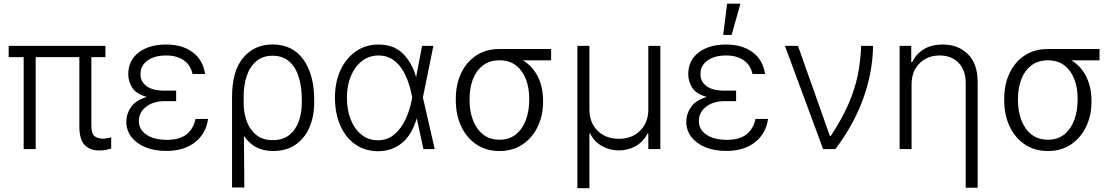

<svg xmlns="http://www.w3.org/2000/svg" viewBox="-20 -788 5889 1015"><path d="M537.3 -545.5V-485.8H463.1V-122.2Q463.1 -80.3 480.5 -67.6Q497.9 -55 523.8 -55Q535.2 -55 547.1 -57.2Q558.9 -59.3 567.8 -62.1V-2.5Q556.1 1.1 540.5 4.3Q524.9 7.5 503.9 7.5Q456.3 7.5 427.9 -21.3Q399.5 -50.1 399.5 -119.7V-485.8H168.7V0H105.1V-485.8H25.9V-545.5Z M911.2 -287.3V-253.2H849.8Q789.8 -253.2 751.8 -223.2Q713.8 -193.2 714.1 -147.4Q714.1 -103.3 754.4 -76Q794.7 -48.7 861.9 -48.7Q928.6 -48.7 965.4 -77.2Q1002.1 -105.8 1013.8 -159.4H1079.9Q1070 -83.1 1011.9 -36.6Q953.8 9.9 859 9.9Q796.5 9.9 748.9 -9.6Q701.3 -29.1 674.5 -64.1Q647.7 -99.1 647.7 -144.9Q647.7 -185 672.2 -221.4Q696.7 -257.8 756 -275.6Q699.9 -291.2 679 -324.6Q658 -358 658 -396.3Q658.4 -469.1 713.4 -510.8Q768.5 -552.6 857.6 -552.6Q944.2 -552.6 998.8 -511.7Q1053.3 -470.9 1064.3 -396.7H997.9Q987.6 -443.9 951.5 -469.3Q915.5 -494.7 857.6 -494.7Q796.5 -494.7 759.8 -468Q723 -441.4 722.7 -397.4Q722.3 -356.5 754.6 -332.7Q786.9 -308.9 849.8 -308.9H911.2Z M1206.7 203.1V-276.6Q1206.7 -412.3 1265.6 -482.6Q1324.6 -552.9 1420.8 -552.9Q1526.6 -552.9 1583.8 -473.4Q1641 -393.8 1641 -259.6V-247.5Q1641 -171.5 1615.4 -113.5Q1589.8 -55.4 1541.4 -22.5Q1492.9 10.3 1424.4 10.3Q1370.7 10.3 1332.9 -10.5Q1295.1 -31.2 1269.5 -70L1271.7 203.1ZM1268.5 -224.1Q1271 -181.5 1286.9 -140.8Q1302.9 -100.1 1335.9 -73.7Q1369 -47.2 1421.9 -47.2Q1474.4 -47.2 1508.5 -73.9Q1542.6 -100.5 1559.1 -145.8Q1575.6 -191.1 1575.6 -247.5V-259.6Q1575.6 -328.5 1559.1 -381.2Q1542.6 -433.9 1508.3 -463.6Q1474.1 -493.3 1420.8 -493.3Q1367.5 -493.3 1333.6 -463.4Q1299.7 -433.6 1283.7 -384.6Q1267.8 -335.6 1268.1 -277.3Z M1977.3 11.4Q1908.4 10.7 1857.4 -25.4Q1806.5 -61.4 1778.6 -125.4Q1750.7 -189.3 1750.7 -272.4Q1750.7 -354.4 1780.2 -417.6Q1809.7 -480.8 1861.7 -516.7Q1913.7 -552.6 1981.2 -552.6Q2060.4 -552.6 2108.8 -505.7Q2157.3 -458.8 2179.7 -380.3L2211.3 -545.5H2271L2215.6 -272.7L2278.1 0H2218.4L2183.2 -162.3H2182.9Q2158 -75.6 2104.8 -32Q2051.5 11.7 1977.3 11.4ZM2159.1 -273.4 2157 -283.7Q2150.2 -320 2137.1 -357.2Q2123.9 -394.5 2103.2 -425.6Q2082.4 -456.7 2052.4 -475.7Q2022.4 -494.7 1981.2 -494.7Q1932.2 -494.7 1894.5 -466.1Q1856.9 -437.5 1835.4 -387.3Q1813.9 -337 1813.9 -271.3Q1813.9 -206.3 1834.3 -155.5Q1854.8 -104.8 1891.5 -75.6Q1928.3 -46.5 1977.3 -46.5Q2028.4 -46.5 2065 -77.8Q2101.6 -109 2124.3 -158Q2147 -207 2156.6 -260.3Z M2389.6 -258.2V-266.3Q2389.6 -341.3 2417.4 -400.6Q2445.3 -459.9 2497 -494.3Q2548.7 -528.8 2619.7 -528.8H2893.5V-469.1H2744.3Q2795.8 -438.2 2823.3 -382.6Q2850.9 -327.1 2850.9 -255V-247.5Q2850.9 -177.9 2823 -119.1Q2795.1 -60.4 2743.4 -25Q2691.8 10.3 2620.7 10.3Q2549.7 10.3 2497.9 -24.9Q2446 -60 2417.8 -120.7Q2389.6 -181.5 2389.6 -258.2ZM2462.4 -266.3V-258.2Q2462.4 -200.3 2480.3 -152.9Q2498.2 -105.5 2533.6 -77.4Q2568.9 -49.4 2620.7 -49.4Q2672.2 -49.4 2707.2 -77.6Q2742.2 -105.8 2759.9 -153.6Q2777.7 -201.3 2777.7 -259.9V-268.1Q2777.7 -323.9 2760.3 -369.3Q2742.9 -414.8 2708.1 -441.9Q2673.3 -469.1 2620.7 -469.1Q2568.2 -469.1 2532.8 -441.9Q2497.5 -414.8 2479.9 -368.8Q2462.4 -322.8 2462.4 -266.3Z M3032.3 207V-545.5H3095.9V-208.5Q3095.9 -140.3 3138.8 -97.3Q3181.8 -54.3 3251.4 -54.3Q3321.4 -54.3 3364.3 -97.5Q3407.3 -140.6 3407.3 -208.5V-545.5H3470.9V0H3407.3V-82.7H3403.4Q3382.5 -39.8 3341.6 -16.3Q3300.8 7.1 3251.4 7.1Q3202.4 7.1 3161.6 -16.3Q3120.7 -39.8 3099.4 -82.7H3095.9V207Z M3871.4 -287.3V-253.2H3810Q3750 -253.2 3712 -223.2Q3674 -193.2 3674.4 -147.4Q3674.4 -103.3 3714.7 -76Q3755 -48.7 3822.1 -48.7Q3888.8 -48.7 3925.6 -77.2Q3962.4 -105.8 3974.1 -159.4H4040.1Q4030.2 -83.1 3972.1 -36.6Q3914.1 9.9 3819.2 9.9Q3756.7 9.9 3709.2 -9.6Q3661.6 -29.1 3634.8 -64.1Q3608 -99.1 3608 -144.9Q3608 -185 3632.5 -221.4Q3657 -257.8 3716.3 -275.6Q3660.2 -291.2 3639.2 -324.6Q3618.3 -358 3618.3 -396.3Q3618.6 -469.1 3673.7 -510.8Q3728.7 -552.6 3817.8 -552.6Q3904.5 -552.6 3959 -511.7Q4013.5 -470.9 4024.5 -396.7H3958.1Q3947.8 -443.9 3911.8 -469.3Q3875.7 -494.7 3817.8 -494.7Q3756.7 -494.7 3720 -468Q3683.2 -441.4 3682.9 -397.4Q3682.5 -356.5 3714.8 -332.7Q3747.2 -308.9 3810 -308.9H3871.4ZM3803.3 -603.3 3823.9 -768.5H3894.2L3847.7 -603.3Z M4331.3 0 4129.6 -545.5H4198.5L4367.2 -69.2H4371.8Q4431.1 -159.4 4465.2 -237.7Q4499.3 -316.1 4514.6 -391Q4529.8 -465.9 4532.3 -545.5H4595.5Q4593.4 -405.9 4543.7 -267.8Q4494 -129.6 4396.3 0Z M4799 -340.9V0H4735.8V-545.5H4797.2V-459.9H4802.9Q4822.1 -501.8 4862.7 -527.2Q4903.4 -552.6 4963.4 -552.6Q5046.2 -552.6 5097.3 -501.4Q5148.4 -450.3 5148.4 -353.3V204.5H5085.2V-349.4Q5085.2 -416.2 5047.9 -455.4Q5010.7 -494.7 4947.4 -494.7Q4883.5 -494.7 4841.3 -453.5Q4799 -412.3 4799 -340.9Z M5288.7 -258.2V-266.3Q5288.7 -341.3 5316.6 -400.6Q5344.5 -459.9 5396.1 -494.3Q5447.8 -528.8 5518.8 -528.8H5792.6V-469.1H5643.5Q5695 -438.2 5722.5 -382.6Q5750 -327.1 5750 -255V-247.5Q5750 -177.9 5722.1 -119.1Q5694.2 -60.4 5642.6 -25Q5590.9 10.3 5519.9 10.3Q5448.9 10.3 5397 -24.9Q5345.2 -60 5316.9 -120.7Q5288.7 -181.5 5288.7 -258.2ZM5361.5 -266.3V-258.2Q5361.5 -200.3 5379.4 -152.9Q5397.4 -105.5 5432.7 -77.4Q5468 -49.4 5519.9 -49.4Q5571.4 -49.4 5606.4 -77.6Q5641.3 -105.8 5659.1 -153.6Q5676.8 -201.3 5676.8 -259.9V-268.1Q5676.8 -323.9 5659.4 -369.3Q5642 -414.8 5607.2 -441.9Q5572.4 -469.1 5519.9 -469.1Q5467.3 -469.1 5432 -441.9Q5396.7 -414.8 5379.1 -368.8Q5361.5 -322.8 5361.5 -266.3Z"/></svg>

Font: Inter Zeller Light
Style: Regular
Weight: 300
Designer: Rasmus Andersson; Joe Bland
Foundry: zeller
Version: Version 3.015;git-dec3a8cb1